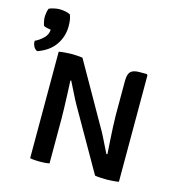

<svg xmlns="http://www.w3.org/2000/svg" viewBox="-154 -846 886 947"><g transform="rotate(15 288.5 -372.0)"><path d="M89.5 -736Q95 -723.5 97 -708.5Q99 -693.5 99 -678Q99 -625 69.5 -582.2Q40 -539.5 -19.5 -519Q-32.5 -525 -39 -538.8Q-45.5 -552.5 -44 -565.5Q-23 -575 -3 -593.8Q17 -612.5 18 -638.5Q9.5 -640 -1.8 -642.2Q-13 -644.5 -18.5 -648Q-21.5 -655 -24.2 -667.8Q-27 -680.5 -27 -690.5Q-27 -702 -24.5 -716Q-22 -730 -18.5 -736Q-9.5 -740.5 6.2 -744Q22 -747.5 36 -747.5Q49.5 -747.5 65.5 -744.2Q81.5 -741 89.5 -736ZM238.5 -309.5Q225.5 -332 208.8 -366.2Q192 -400.5 180.5 -422.5L176.5 -421.5Q178 -391 179.5 -353.2Q181 -315.5 182 -282Q183 -248.5 183 -230V0Q169.5 2.5 157 3.2Q144.5 4 134 4Q124.5 4 110.8 3.2Q97 2.5 84 0V-544Q97 -546.5 116 -548Q135 -549.5 144.5 -549.5Q155 -549.5 173.8 -548.8Q192.5 -548 205 -545.5L381.5 -235Q390.5 -220.5 401.5 -198.5Q412.5 -176.5 423.5 -154.2Q434.5 -132 442 -117L447 -118Q445 -145 442.8 -182.2Q440.5 -219.5 438.8 -255.2Q437 -291 437 -313V-489Q437 -523.5 450 -536.8Q463 -550 495 -550H532L537 -544.5V-1Q524 1.5 505.2 2.8Q486.5 4 477 4Q467 4 447.2 3.2Q427.5 2.5 415.5 0Z"/></g></svg>

Font: Signika SC
Style: Regular
Weight: 400
Designer: Anna Giedryś
Foundry: Anna Giedryś
Version: Version 2.000; ttfautohint (v1.8.3) -l 8 -r 50 -G 200 -x 9 -